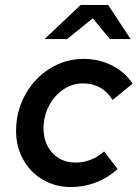

<svg xmlns="http://www.w3.org/2000/svg" viewBox="-20 -746 556 776"><path d="M267 10Q204 10 153.5 -19.5Q103 -49 74 -100.5Q45 -152 45 -217Q45 -278 66.5 -330.5Q88 -383 125.5 -423Q163 -463 212.5 -485.5Q262 -508 318 -508Q380 -508 432.5 -481.5Q485 -455 516 -408L435 -342Q415 -375 384.5 -392Q354 -409 315 -409Q272 -409 235.5 -384Q199 -359 177.5 -317.5Q156 -276 156 -226Q156 -186 172.5 -155Q189 -124 218 -106.5Q247 -89 285 -89Q318 -89 347 -100.5Q376 -112 401 -134L455 -63Q416 -27 367.5 -8.5Q319 10 267 10ZM160 -588 306 -726H417L508 -588H424L355 -672L251 -588Z"/></svg>

Font: Red Hat Text SemiBold
Style: Italic
Weight: 600
Italic angle: -12°
Designer: Pentagram, MCKL
Foundry: Pentagram, MCKL
Version: Version 1.023